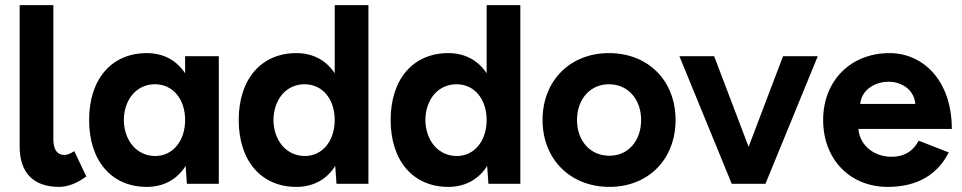

<svg xmlns="http://www.w3.org/2000/svg" viewBox="-20 -720 3768 752"><path d="M212 12C248 12 286 -5 318 -29L271 -128C255 -118 243 -113 233 -113C204 -113 189 -133 189 -175V-700H57V-146C57 -44 110 12 212 12Z M555 12C622 12 674 -18 707 -70L712 0H837V-500H705V-433C672 -483 621 -512 555 -512C417 -512 329 -410 329 -250C329 -90 417 12 555 12ZM588 -109C517 -109 466 -168 465 -250C466 -332 516 -390 587 -390C657 -390 705 -332 705 -250C705 -168 657 -109 588 -109Z M1298 0H1423V-700H1291V-433C1258 -483 1207 -512 1141 -512C1003 -512 915 -410 915 -250C915 -90 1003 12 1141 12C1208 12 1260 -18 1293 -70ZM1174 -109C1103 -109 1052 -168 1051 -250C1052 -332 1102 -390 1173 -390C1243 -390 1291 -332 1291 -250C1291 -168 1243 -109 1174 -109Z M1893 0H2018V-700H1886V-433C1853 -483 1802 -512 1736 -512C1598 -512 1510 -410 1510 -250C1510 -90 1598 12 1736 12C1803 12 1855 -18 1888 -70ZM1769 -109C1698 -109 1647 -168 1646 -250C1647 -332 1697 -390 1768 -390C1838 -390 1886 -332 1886 -250C1886 -168 1838 -109 1769 -109Z M2367 12C2519 12 2626 -96 2626 -250C2626 -404 2519 -512 2365 -512C2213 -512 2105 -404 2105 -250C2105 -96 2214 12 2367 12ZM2367 -110C2292 -110 2240 -168 2240 -250C2240 -332 2292 -390 2365 -390C2439 -390 2491 -332 2491 -250C2491 -168 2440 -110 2367 -110Z M2846 0H2978L3183 -500H3047L2912 -145L2777 -500H2641Z M3457 12C3575 12 3653 -38 3696 -123L3578 -169C3559 -132 3526 -106 3471 -106C3407 -106 3348 -147 3342 -215H3708C3708 -405 3595 -512 3464 -512C3312 -512 3204 -404 3204 -250C3204 -96 3309 12 3457 12ZM3349 -313C3356 -376 3417 -400 3460 -400C3503 -400 3559 -376 3565 -313Z"/></svg>

Font: HB Figtree Prototype
Style: Bold
Weight: 700
Designer: Alfredo Marco Pradil
Foundry: Hanken Design Co.®
Version: Version 1.002;Glyphs 3.2 (3228)